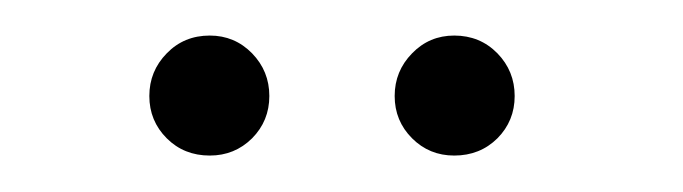

<svg xmlns="http://www.w3.org/2000/svg" viewBox="-20 -696 384 108"><path d="M98 -608.5Q112 -608.5 121.8 -618.2Q131.5 -628 131.5 -642Q131.5 -656 121.8 -666Q112 -676 98 -676Q83.5 -676 73.8 -666Q64 -656 64 -642Q64 -628 73.8 -618.2Q83.5 -608.5 98 -608.5ZM235.5 -608.5Q250 -608.5 259.8 -618.2Q269.5 -628 269.5 -642Q269.5 -656 259.8 -666Q250 -676 235.5 -676Q221.5 -676 211.8 -666Q202 -656 202 -642Q202 -628 211.8 -618.2Q221.5 -608.5 235.5 -608.5Z"/></svg>

Font: Anybody SemiCondensed
Style: Regular
Weight: 400
Width: 4
Version: Version 1.113;gftools[0.9.25]